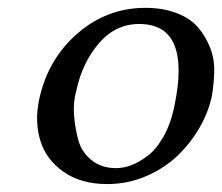

<svg xmlns="http://www.w3.org/2000/svg" viewBox="-20 -459 566 489"><path d="M79.6 -205.1Q101.6 -308.1 177 -373.5Q252.4 -439 350.1 -439Q395.5 -439 430.2 -425.5Q464.8 -412.1 484.1 -389.6Q503.4 -367.2 514.9 -338.1Q526.4 -309.1 525.6 -277.3Q524.9 -245.6 519.5 -213.9Q510.7 -172.9 488 -133.5Q465.3 -94.2 431.6 -62Q397.9 -29.8 351.3 -10Q304.7 9.8 252.9 9.8Q186.5 9.8 142.1 -21.2Q97.7 -52.2 82.8 -100.6Q67.9 -148.9 79.6 -205.1ZM334.5 -397.9Q273.9 -397.9 231.7 -348.6Q189.5 -299.3 174.3 -228Q166 -199.2 168.7 -164.8Q171.4 -130.4 179.9 -100.6Q188.5 -70.8 213.6 -50.8Q238.8 -30.8 275.4 -30.8Q294.4 -30.8 314.5 -38.3Q334.5 -45.9 356.2 -62.3Q377.9 -78.6 396.2 -110.8Q414.6 -143.1 423.8 -187Q468.3 -397.9 334.5 -397.9Z"/></svg>

Font: Linux Biolinum O
Style: Italic
Weight: 400
Italic angle: -12°
Designer: Philipp H. Poll
Foundry: Philipp H. Poll
Version: Version 1.1.3